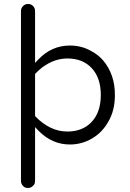

<svg xmlns="http://www.w3.org/2000/svg" viewBox="-20 -729 656 970"><path d="M121.1 220.7Q136.7 220.7 146.5 210Q154.3 203.1 155.8 196.3Q157.2 189.5 157.2 184.6V-86.9Q175.8 -67.4 177.7 -65.4Q245.1 1 333 1Q392.6 1 444.8 -29.3Q497.1 -59.6 528.3 -116.2Q560.5 -171.9 560.5 -249Q560.5 -353.5 501 -423.8Q477.5 -451.2 443.4 -469.7Q393.6 -499 333 -499Q241.2 -499 173.8 -428.7L157.2 -411.1V-672.9Q157.2 -688.5 147 -698.7Q136.7 -709 122.1 -709Q106.4 -709 96.2 -698.2Q85.9 -687.5 85.9 -672.9V184.6Q85.9 199.2 96.7 210.9Q103.5 217.8 109.9 219.2Q116.2 220.7 121.1 220.7ZM320.3 -64.5Q275.4 -64.5 235.4 -84Q192.4 -105.5 160.2 -139.6L157.2 -142.6V-355.5Q177.7 -377 196.3 -390.6Q255.9 -433.6 320.3 -433.6Q398.4 -433.6 443.8 -384.3Q489.3 -335 489.3 -249Q489.3 -159.2 439.5 -109.4Q394.5 -64.5 320.3 -64.5Z"/></svg>

Font: FakePearl
Style: ExtraLight
Weight: 300
Version: Version 1.2